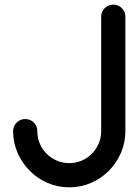

<svg xmlns="http://www.w3.org/2000/svg" viewBox="-20 -801 587 821"><path d="M139.6 -240.2Q139.6 -211.4 150.4 -186.5Q161.1 -161.6 179.4 -143.3Q197.8 -125 222.7 -114.3Q247.6 -103.5 276.4 -103.5Q304.7 -103.5 329.6 -114.3Q354.5 -125 372.8 -143.6Q391.1 -162.1 401.9 -187Q412.6 -211.9 412.6 -240.2V-729.5Q412.6 -751 427.7 -766.1Q442.9 -781.2 464.4 -781.2Q485.8 -781.2 501 -766.1Q516.1 -751 516.1 -729.5V-240.2Q516.1 -190.9 497.1 -147.2Q478 -103.5 445.6 -70.8Q413.1 -38.1 369.4 -19Q325.7 0 276.4 0Q226.6 0 182.9 -19Q139.2 -38.1 106.7 -71Q74.2 -104 55.2 -147.5Q36.1 -190.9 36.1 -240.2Q36.1 -261.7 51.3 -276.9Q66.4 -292 87.9 -292Q109.4 -292 124.5 -276.9Q139.6 -261.7 139.6 -240.2Z"/></svg>

Font: Comfortaa
Style: Bold
Weight: 700
Designer: Johan Aakerlund
Foundry: Johan Aakerlund
Version: Version 2.001; ttfautohint (v1.4.1)